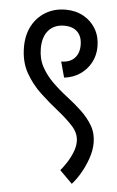

<svg xmlns="http://www.w3.org/2000/svg" viewBox="-49 -680 438 716"><g transform="rotate(5 170.0 -322.5)"><path d="M252 -159Q252 -189 229 -214.5Q206 -240 172.5 -266.5Q139 -293 105 -324.5Q71 -356 48 -397Q25 -438 25 -493H88Q88 -454 104.5 -424Q121 -394 146.5 -369Q172 -344 201.5 -321.5Q231 -299 256.5 -275Q282 -251 298.5 -223Q315 -195 315 -159ZM247 0 200 -47Q208 -56 220.5 -74.5Q233 -93 242.5 -115.5Q252 -138 252 -159H315Q315 -130 304 -99Q293 -68 277.5 -42Q262 -16 247 0ZM25 -493Q25 -538 43 -572Q61 -606 93.5 -625.5Q126 -645 168 -645V-585Q131 -585 109.5 -561Q88 -537 88 -493ZM184 -392 168 -451Q200 -451 217.5 -469Q235 -487 235 -518H298Q298 -485 283.5 -458Q269 -431 243.5 -413.5Q218 -396 184 -392ZM235 -518Q235 -550 217.5 -567.5Q200 -585 168 -585V-645Q206 -645 235.5 -628.5Q265 -612 281.5 -583.5Q298 -555 298 -518Z"/></g></svg>

Font: Akshar Light Light
Style: Regular
Weight: 300
Version: Version 1.100